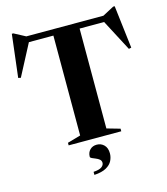

<svg xmlns="http://www.w3.org/2000/svg" viewBox="-137 -860 1029 1181"><g transform="rotate(-15 377.5 -269.0)"><path d="M545 -16.5V0H210V-16.5L294 -40.5V-676.5H138L33.5 -477.5L17.5 -481L50 -753.5H59.5L132 -715H623L695.5 -753.5H705L737.5 -481L721.5 -477.5L617 -676.5H461V-40.5ZM316 197Q353.5 194.5 368.5 183.2Q383.5 172 383.5 157Q383.5 143.5 373.5 135.2Q363.5 127 350.2 121.8Q337 116.5 327 112Q317 107.5 317 101.5Q317 74.5 333.8 57.5Q350.5 40.5 377.5 40.5Q404.5 40.5 423.5 59.2Q442.5 78 442.5 113Q442.5 137 431.2 159.8Q420 182.5 392.2 198Q364.5 213.5 316 216.5Z"/></g></svg>

Font: Newsreader Display SemiBold
Style: Regular
Weight: 600
Designer: Hugues Gentile
Foundry: Production Type
Version: Version 1.001